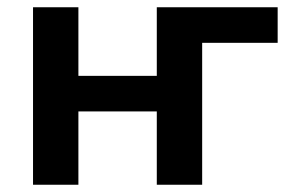

<svg xmlns="http://www.w3.org/2000/svg" viewBox="-20 -509 801 529"><path d="M71 0V-489H196V-300H412V-489H745V-391H537V0H412V-202H196V0Z"/></svg>

Font: Nunito Sans 12pt ExtraLight
Style: Regular
Weight: 200
Designer: Vernon Adams
Foundry: Vernon Adams
Version: Version 3.101;gftools[0.9.27]